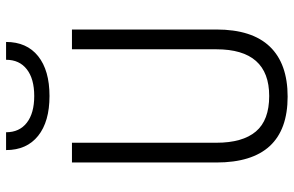

<svg xmlns="http://www.w3.org/2000/svg" viewBox="-186 -762 958 626"><g transform="rotate(-90 293.0 -449.0)"><path d="M291 9.8Q76.2 9.8 76.2 -222.7V-693.4H140.6V-222.7Q140.6 -137.2 177.2 -93.8Q213.9 -50.3 293 -50.3Q445.3 -50.3 445.3 -222.7V-693.4H509.8V-222.7Q509.8 -106.4 454.1 -48.3Q398.4 9.8 291 9.8ZM293 -766.6Q209.5 -766.6 163.1 -803.7Q116.7 -840.8 116.7 -908.2H174.8Q174.8 -864.7 205.8 -840.6Q236.8 -816.4 293 -816.4Q349.1 -816.4 380.1 -840.6Q411.1 -864.7 411.1 -908.2H469.2Q469.2 -840.8 422.9 -803.7Q376.5 -766.6 293 -766.6Z"/></g></svg>

Font: Cascadia Mono PL Light
Style: Regular
Weight: 300
Monospace: yes
Designer: Aaron Bell
Foundry: Saja Typeworks
Version: Version 2404.023; ttfautohint (v1.8.4)